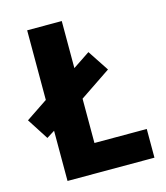

<svg xmlns="http://www.w3.org/2000/svg" viewBox="-120 -797 758 879"><g transform="rotate(-15 259.5 -357.0)"><path d="M91 0V-238L53 -214L-12 -315L91 -384V-714H255V-491L336 -545L402 -445L255 -346V-136H503V0Z"/></g></svg>

Font: Noto Sans SemiCondensed ExtraBold
Style: Regular
Weight: 800
Width: 4
Designer: Monotype Design Team
Foundry: Monotype Imaging Inc.
Version: Version 2.013; ttfautohint (v1.8.4.7-5d5b)